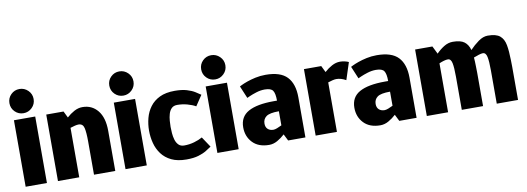

<svg xmlns="http://www.w3.org/2000/svg" viewBox="-58 -1067 3902 1422"><g transform="rotate(-10 1893.5 -356.5)"><path d="M122 -539Q84 -539 57.5 -565.5Q31 -592 31 -630Q31 -668 57.5 -694.5Q84 -721 122 -721Q159 -721 186 -694.5Q213 -668 213 -630Q213 -592 186 -565.5Q159 -539 122 -539ZM42 0V-500H202V0Z M716 0H556V-250Q556 -318 548 -352Q540 -386 507 -386Q496 -386 479.5 -382Q463 -378 445 -372V0H285V-500H415L439 -451Q465 -475 495.5 -491.5Q526 -508 557 -508H558Q629 -508 672.5 -454.5Q716 -401 716 -302V-250Z M873 -539Q835 -539 808.5 -565.5Q782 -592 782 -630Q782 -668 808.5 -694.5Q835 -721 873 -721Q910 -721 937 -694.5Q964 -668 964 -630Q964 -592 937 -565.5Q910 -539 873 -539ZM793 0V-500H953V0Z M1251 8Q1184 8 1138.5 -14Q1093 -36 1065.5 -73Q1038 -110 1026 -156Q1014 -202 1014 -250Q1014 -298 1026 -344Q1038 -390 1065.5 -427Q1093 -464 1138.5 -486Q1184 -508 1252 -508Q1305 -508 1342 -497Q1379 -486 1402.5 -471Q1426 -456 1442 -445L1390 -367Q1364 -382 1327.5 -392Q1291 -402 1252 -402Q1225 -402 1209.5 -386.5Q1194 -371 1187 -346.5Q1180 -322 1178 -296Q1176 -270 1176 -250Q1176 -229 1178 -203Q1180 -177 1187 -153Q1194 -129 1209.5 -113Q1225 -97 1252 -97Q1291 -97 1327.5 -107.5Q1364 -118 1390 -133L1442 -55Q1426 -44 1402 -29Q1378 -14 1341.5 -3Q1305 8 1252 8H1251Z M1564 -539Q1526 -539 1499.5 -565.5Q1473 -592 1473 -630Q1473 -668 1499.5 -694.5Q1526 -721 1564 -721Q1601 -721 1628 -694.5Q1655 -668 1655 -630Q1655 -592 1628 -565.5Q1601 -539 1564 -539ZM1484 0V-500H1644V0Z M1865 -153Q1865 -126 1881 -111.5Q1897 -97 1923 -97Q1934 -97 1951 -103.5Q1968 -110 1986 -119V-225Q1916 -225 1890.5 -206Q1865 -187 1865 -153ZM1873 8Q1793 8 1749 -38Q1705 -84 1705 -153Q1705 -233 1770 -269Q1835 -305 1961 -305H1986Q1986 -359 1971.5 -380.5Q1957 -402 1910 -402Q1879 -402 1847 -392Q1815 -382 1794 -372.5Q1773 -363 1773 -363L1734 -456Q1734 -456 1750 -464Q1766 -472 1794 -482Q1822 -492 1858.5 -500Q1895 -508 1935 -508Q2047 -508 2096.5 -455.5Q2146 -403 2146 -302V0H2016L1991 -50Q1965 -26 1935 -9Q1905 8 1873 8Z M2518 -365Q2481 -386 2446 -386Q2434 -386 2417.5 -382Q2401 -378 2383 -372V0H2223V-500H2353L2377 -451Q2403 -475 2433.5 -491.5Q2464 -508 2495 -508H2496Q2512 -508 2530 -504Q2548 -500 2560 -494Z M2701 -153Q2701 -126 2717 -111.5Q2733 -97 2759 -97Q2770 -97 2787 -103.5Q2804 -110 2822 -119V-225Q2752 -225 2726.5 -206Q2701 -187 2701 -153ZM2709 8Q2629 8 2585 -38Q2541 -84 2541 -153Q2541 -233 2606 -269Q2671 -305 2797 -305H2822Q2822 -359 2807.5 -380.5Q2793 -402 2746 -402Q2715 -402 2683 -392Q2651 -382 2630 -372.5Q2609 -363 2609 -363L2570 -456Q2570 -456 2586 -464Q2602 -472 2630 -482Q2658 -492 2694.5 -500Q2731 -508 2771 -508Q2883 -508 2932.5 -455.5Q2982 -403 2982 -302V0H2852L2827 -50Q2801 -26 2771 -9Q2741 8 2709 8Z M3745 -250V0H3585V-250Q3585 -318 3578 -352Q3571 -386 3548 -386Q3537 -386 3517.5 -380Q3498 -374 3478 -366Q3479 -351 3480 -335Q3481 -319 3481 -302L3482 -250V0H3322V-250Q3322 -318 3315 -352Q3308 -386 3285 -386Q3272 -386 3254.5 -381Q3237 -376 3219 -368V0H3059V-500H3189L3218 -441Q3244 -468 3276 -488Q3308 -508 3343 -508H3344Q3402 -508 3430 -486.5Q3458 -465 3469 -424Q3499 -456 3535 -482Q3571 -508 3606 -508Q3669 -508 3697.5 -484Q3726 -460 3734.5 -414Q3743 -368 3744 -302Z"/></g></svg>

Font: Epunda Sans ExtraBold
Style: Regular
Weight: 800
Designer: Simon Atzbach
Foundry: typofactur
Version: Version 2.204; ttfautohint (v1.8.4.7-5d5b)